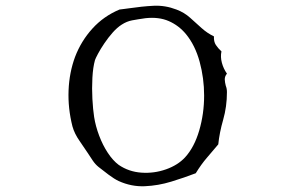

<svg xmlns="http://www.w3.org/2000/svg" viewBox="-20 -682 1040 665"><path d="M766 -363Q766 -313 753 -267.5Q740 -222 736 -182Q716 -158 696.5 -135.5Q677 -113 658 -82Q619 -67 573.5 -53Q528 -39 481.5 -37Q435 -35 391 -55Q376 -62 356 -77Q336 -92 321 -104Q310 -113 301.5 -125.5Q293 -138 284 -152Q273 -169 255.5 -194Q238 -219 231 -244Q215 -307 217.5 -369Q220 -431 240 -485Q261 -540 300 -583Q339 -626 394 -649Q402 -650 410 -651Q418 -652 425 -653Q472 -660 512 -662Q552 -664 591 -649Q618 -639 638.5 -620.5Q659 -602 678.5 -584.5Q698 -567 721 -556Q720 -538 727.5 -526.5Q735 -515 747 -504Q743 -485 748.5 -464.5Q754 -444 766 -427Q758 -417 758.5 -406.5Q759 -396 762 -385Q764 -380 765 -374.5Q766 -369 766 -363ZM687 -351Q687 -411 671.5 -468Q656 -525 624 -564Q599 -594 564.5 -609Q530 -624 484 -619Q456 -615 437.5 -611.5Q419 -608 402 -597Q386 -587 370.5 -569.5Q355 -552 341.5 -532Q328 -512 319.5 -496Q311 -480 309 -474Q302 -449 300 -412.5Q298 -376 300 -339.5Q302 -303 306 -277Q311 -245 323.5 -212Q336 -179 353.5 -152.5Q371 -126 391 -111Q426 -87 470 -84Q514 -81 555 -95.5Q596 -110 621 -137Q653 -172 670 -230Q687 -288 687 -351Z"/></svg>

Font: Yuji Mai
Style: Regular
Weight: 400
Designer: Kataoka Yuji
Foundry: Kinuta Font Factory
Version: Version 3.002